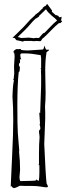

<svg xmlns="http://www.w3.org/2000/svg" viewBox="-20 -955 339 985"><path d="M299 -846Q291 -836 287.5 -836Q284 -836 283 -837Q267 -825 242 -799Q214 -770 201 -759Q198 -759 194 -751.5Q190 -744 188 -744H177L166 -745Q165 -744 157 -744H152Q143 -744 142 -745H102L100 -743L101 -742H95Q94 -743 91.5 -743Q89 -743 88 -744L64 -749L55 -760L44 -761L69 -785Q101 -815 135 -854L160 -877L159 -878L163 -880Q163 -882 164 -882L168 -884Q168 -886 176 -890L194 -908L200 -913L199 -915Q208 -924 213 -924L222 -935L247 -901L246 -895L266 -877Q269 -878 270 -877.5Q271 -877 272.5 -876Q274 -875 280 -873V-871L286 -866L296 -869L295 -858Q295 -855 292 -852ZM128 -762 153 -759 167 -761Q168 -760 178 -760L183 -763Q183 -764 184 -765L198 -781Q204 -787 209 -787L232 -811Q254 -835 273 -850L262 -861Q258 -865 246 -874Q223 -894 218 -905L215 -907Q210 -901 204 -896L180 -873L181 -871L167 -861V-862Q163 -860 157 -854L147 -844Q120 -812 104.5 -797.5Q89 -783 80 -774L71 -765L84 -762Q86 -760 88 -760L109 -761Q117 -762 128 -762ZM122 -696 200 -701Q205 -705 206 -714Q207 -719 208 -721Q209 -719 211.5 -711Q214 -703 218 -700H232Q232 -696 225 -692Q218 -688 218 -684V-681Q212 -646 212 -592L214 -479Q214 -443 211 -409Q212 -398 212 -377V-346L207 -216Q214 -56 219 -14L226 0Q226 6 218.5 6Q211 6 190.5 2.5Q170 -1 146 -1H110Q101 -1 84 -2H82Q58 10 53 10Q48 10 48 9V8Q44 8 42 4Q40 0 39 0L35 2Q36 -30 42 -151.5Q48 -273 48 -338Q48 -403 44 -460Q46 -526 52 -543L48 -544L49 -550Q49 -549 50 -548L53 -578L52 -615L55 -664Q55 -676 52 -686H49Q49 -694 55 -697.5Q61 -701 63 -703H77Q82 -703 87 -704L86 -700Q98 -696 122 -696ZM186 -375 191 -517V-565Q191 -586 190 -595Q191 -595 192 -594V-596L188 -603L190 -605L191 -604V-656Q191 -658 189 -672Q140 -681 111 -681H93Q84 -681 84 -672Q84 -663 89 -648Q87 -650 82 -653L83 -639Q83 -632 79 -629L78 -631L77 -621Q77 -617 82 -612Q82 -585 76 -585Q69 -521 69 -415Q69 -309 71.5 -272Q74 -235 76.5 -209.5Q79 -184 79 -181L78 -182V-174Q83 -129 83 -83L80 -47Q80 -33 84 -26Q158 -27 162.5 -29Q167 -31 167 -35Q171 -30 174.5 -29Q178 -28 179 -27Q182 -42 182 -71V-108L179 -107V-112Q180 -112 180 -122V-168Q180 -217 183 -250Q183 -258 180 -278Q180 -284 183 -290Q184 -290 185 -289L187 -296Q187 -305 183 -317H184Q185 -317 185 -325Q185 -333 183 -355.5Q181 -378 182 -379Q184 -377 184 -376Z"/></svg>

Font: Londrina Sketch
Style: Regular
Weight: 400
Designer: Marcelo Magalhaes
Foundry: Marcelo Magalhaes
Version: Version 1.001 2011